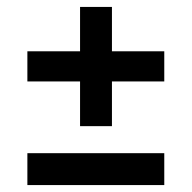

<svg xmlns="http://www.w3.org/2000/svg" viewBox="-20 -627 553 554"><path d="M211 -263V-607H303V-263ZM59 -392V-479H454V-392ZM59 -93V-185H454V-93Z"/></svg>

Font: Bricolage Grotesque 48pt Condensed ExtraBold Medium
Style: Regular
Weight: 500
Version: Version 1.000;gftools[0.9.30]